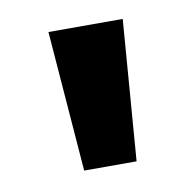

<svg xmlns="http://www.w3.org/2000/svg" viewBox="-44 -758 353 347"><g transform="rotate(-10 133.0 -585.0)"><path d="M201.2 -713.9 181.2 -456.1H85L64.9 -713.9Z"/></g></svg>

Font: Droid Sans
Style: Bold
Weight: 700
Foundry: Ascender Corporation
Version: Version 1.00 build 112